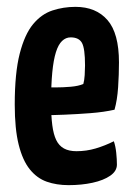

<svg xmlns="http://www.w3.org/2000/svg" viewBox="-20 -530 389 560"><path d="M180 10Q145 10 116.5 0Q88 -10 67 -36Q46 -62 34.5 -108Q23 -154 23 -225Q23 -317 37.5 -373.5Q52 -430 76.5 -459.5Q101 -489 133 -499.5Q165 -510 200 -510Q260 -510 293.5 -471.5Q327 -433 327 -348Q327 -313 324.5 -275.5Q322 -238 314 -210Q283 -203 244 -200Q205 -197 168 -195.5Q131 -194 107.5 -194Q84 -194 84 -194L85 -276Q85 -276 101 -275.5Q117 -275 140.5 -275Q164 -275 186.5 -277Q209 -279 223 -285Q226 -295 227 -311Q228 -327 228 -339Q228 -389 219 -405Q210 -421 186 -421Q172 -421 161 -410.5Q150 -400 143 -377.5Q136 -355 132.5 -319Q129 -283 129 -231Q129 -192 132.5 -165Q136 -138 144 -121.5Q152 -105 166.5 -97Q181 -89 203 -89Q232 -89 259 -97Q286 -105 312 -118Q317 -104 319 -84.5Q321 -65 321 -50Q321 -31 301.5 -17.5Q282 -4 250 3Q218 10 180 10Z"/></svg>

Font: Yanone Kaffeesatz ExtraLight SemiBold
Style: Regular
Weight: 600
Version: Version 2.003